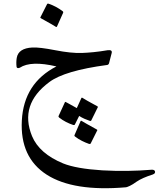

<svg xmlns="http://www.w3.org/2000/svg" viewBox="-20 -520 872 1055"><path d="M593 -226 579 -172Q576 -164 569 -163Q335 -132 251 -69Q85 54 156 228Q196 324 327 378Q399 407 542 416Q614 420 680.5 419Q747 418 808 413Q823 411 829 417Q834 423 831 430Q829 434 826 435.5Q823 437 819 439Q762 457 731 478Q709 494 694 501Q679 508 673 509Q384 534 237 440Q89 345 100 142Q111 -63 290 -155Q150 -188 89 -148Q83 -145 77 -146Q72 -147 71 -153Q68 -178 72 -202Q81 -255 158 -259Q197 -261 284 -244Q371 -227 430 -229Q459 -230 494.5 -233.5Q530 -237 571 -244Q600 -248 593 -226ZM239 -498Q240 -501 246 -500Q288 -486 325 -458Q329 -454 327 -450L293 -374Q291 -369 283 -375Q279 -378 259.5 -389Q240 -400 206 -419Q200 -422 202 -425ZM391 165Q389 168 383 167Q362 160 342.5 150Q323 140 305 126Q300 122 302 117L337 41Q338 38 346 43Q350 45 363.5 52.5Q377 60 402 74L427 19Q429 14 437 20Q441 23 460.5 34Q480 45 515 64Q520 67 517 70L481 143Q479 146 474 144Q473 144 473 144Q458 139 443.5 132.5Q429 126 415 117ZM478 269Q476 272 470 271Q450 264 430 254Q410 244 392 230Q387 226 390 221L423 145Q425 141 433 147Q438 150 457 161Q476 172 511 191Q517 194 514 197Z"/></svg>

Font: Amiri
Style: Italic
Weight: 400
Italic angle: 10°
Designer: Khaled Hosny
Version: Version 0.113